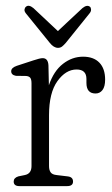

<svg xmlns="http://www.w3.org/2000/svg" viewBox="-20 -632 380 652"><path d="M144.5 -410.5 146 -342.5Q162.5 -391 193.8 -415.2Q225 -439.5 262 -439.5Q298 -439.5 317.5 -419.2Q337 -399 337 -361.5Q337 -338 328 -326.2Q319 -314.5 304.5 -314.5Q273.5 -314.5 273.5 -350.5V-364Q273.5 -396 240 -396Q203.5 -396 175 -356.5Q146.5 -317 146.5 -240.5V-68Q146.5 -54.5 152 -46.8Q157.5 -39 172.5 -37.5L210 -33Q228 -31 228 -15.5Q228 0 208 0H46Q26.5 0 26.5 -15.5Q26.5 -28 42 -33L64 -37.5Q87 -42 87 -68V-349Q87 -362 83 -367.5Q79 -373 69 -374L34 -374.5Q18 -377.5 18 -390Q18 -402 37 -408.5L93.5 -427Q115.5 -434.5 125 -434.5Q143 -434.5 144.5 -410.5ZM203.5 -486.5Q196.5 -478.5 190.8 -474Q185 -469.5 177 -469.5Q162.5 -469.5 149 -486.5L68 -586.5Q62.5 -593.5 63.2 -599.5Q64 -605.5 68 -609Q77.5 -617.5 93.5 -604.5L176.5 -526.5L260 -604.5Q275.5 -617 285.5 -609Q289 -606 289.2 -599.5Q289.5 -593 284 -586.5Z"/></svg>

Font: Fraunces 144pt SuperSoft Light
Style: Regular
Weight: 300
Version: Version 1.000;[0bf87f6ff]